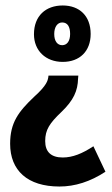

<svg xmlns="http://www.w3.org/2000/svg" viewBox="-20 -423 409 701"><path d="M209 -403C147 -403 104 -365 104 -298C104 -238 147 -197 209 -197C271 -197 311 -236 311 -299C311 -365 270 -403 209 -403ZM207 -341C227 -341 236 -325 236 -299C236 -272 224 -258 207 -258C190 -258 178 -272 178 -299C178 -325 190 -341 207 -341ZM266 -147H157L156 -139C154 -130 152 -112 105 -70C47 -15 17 25 17 102C17 199 80 258 197 258C254 258 310 240 365 204L321 111C280 138 245 152 209 152C167 152 145 132 145 92C145 51 161 27 204 -14C249 -57 264 -92 265 -136Z"/></svg>

Font: Noto Sans Myanmar UI ExtraCondensed
Style: Bold
Weight: 700
Width: 2
Designer: Monotype Design Team
Foundry: Monotype Imaging Inc.
Version: Version 2.103